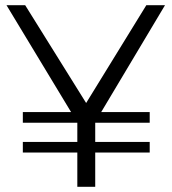

<svg xmlns="http://www.w3.org/2000/svg" viewBox="-20 -720 661 740"><path d="M616 -700 370 -288H557V-247H347V-173H557V-132H347V0H278V-132H68V-173H278V-247H68V-288H254L5 -700H77L312 -323L544 -700Z"/></svg>

Font: TypoPRO Montserrat Alternates
Style: Regular
Weight: 300
Designer: Julieta Ulanovsky
Foundry: Julieta Ulanovsky
Version: Version 6.001